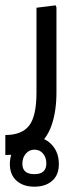

<svg xmlns="http://www.w3.org/2000/svg" viewBox="-20 -382 287 721"><path d="M0 200V125Q62 125 89.5 89.5Q117 54 117 -35V-353L189 -362L192 -354V-35Q192 36 173.5 89Q155 142 113 171Q71 200 0 200ZM109 319Q67 319 42 296.5Q17 274 17 234Q17 192 43.5 162.5Q70 133 109 133Q148 133 174.5 161.5Q201 190 201 234Q201 275 176 297Q151 319 109 319ZM109 272Q154 272 154 232Q154 209 141.5 194.5Q129 180 109 180Q90 180 77 195Q64 210 64 233Q64 272 109 272Z"/></svg>

Font: Fustat
Style: Regular
Weight: 400
Designer: Mohamed Gaber, Khaled Hosny, Laura Garcia Mut
Foundry: Kief Type Foundry, Alif Type Foundry, Hard Type Foundry
Version: Version 1.007